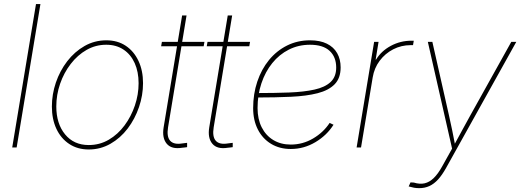

<svg xmlns="http://www.w3.org/2000/svg" viewBox="-20 -748 2639 974"><path d="M185.1 -727.5 64.5 0H42L162.6 -727.5Z M430.2 10.3Q373.5 10.3 331.3 -17.6Q289.1 -45.4 266.1 -94.5Q243.2 -143.6 243.2 -207.5Q243.2 -269.5 263.4 -329.1Q283.7 -388.7 321 -437.3Q358.4 -485.8 408.9 -514.6Q459.5 -543.5 519.5 -543.5Q576.2 -543.5 617.7 -515.9Q659.2 -488.3 682.4 -439.2Q705.6 -390.1 705.6 -326.2Q705.6 -264.6 685.1 -204.6Q664.6 -144.5 627.7 -95.9Q590.8 -47.4 540.3 -18.6Q489.7 10.3 430.2 10.3ZM430.2 -12.2Q485.8 -12.2 532 -39.3Q578.1 -66.4 611.8 -111.8Q645.5 -157.2 664.3 -212.9Q683.1 -268.6 683.1 -325.7Q683.1 -383.8 663.3 -427.7Q643.6 -471.7 606.7 -496.3Q569.8 -521 519 -521Q465.3 -521 419.4 -494.9Q373.5 -468.8 338.9 -423.8Q304.2 -378.9 284.9 -323Q265.6 -267.1 265.6 -208Q265.6 -120.6 310.1 -66.4Q354.5 -12.2 430.2 -12.2Z M1017.1 -535.6 1013.2 -513.2H797.4L801.3 -535.6ZM903.8 -669.4H926.3L832.5 -102.1Q824.7 -54.7 843.3 -33.9Q861.8 -13.2 905.3 -20.5Q911.1 -21 917.2 -22Q923.3 -22.9 929.2 -23.4V-1.5Q922.9 -0.5 916.5 0.2Q910.2 1 903.8 1.5Q850.1 10.3 825.7 -19Q801.3 -48.3 810.1 -102.1Z M1248.5 -535.6 1244.6 -513.2H1028.8L1032.7 -535.6ZM1135.3 -669.4H1157.7L1064 -102.1Q1056.2 -54.7 1074.7 -33.9Q1093.3 -13.2 1136.7 -20.5Q1142.6 -21 1148.7 -22Q1154.8 -22.9 1160.6 -23.4V-1.5Q1154.3 -0.5 1147.9 0.2Q1141.6 1 1135.3 1.5Q1081.5 10.3 1057.1 -19Q1032.7 -48.3 1041.5 -102.1Z M1455.1 7.8Q1398.4 7.8 1355.2 -18.3Q1312 -44.4 1288.1 -91.1Q1264.2 -137.7 1264.2 -199.7Q1264.2 -271.5 1285.2 -334Q1306.2 -396.5 1344.7 -443.6Q1383.3 -490.7 1436.3 -517.1Q1489.3 -543.5 1552.7 -543.5Q1603.5 -543.5 1638.2 -526.4Q1672.9 -509.3 1690.4 -478.3Q1708 -447.3 1708 -406.2Q1708 -351.6 1677.7 -320.6Q1647.5 -289.6 1591.1 -275.1Q1534.7 -260.7 1456.3 -257.1Q1377.9 -253.4 1282.2 -253.4V-275.9Q1373.5 -275.9 1447.8 -278.8Q1522 -281.7 1575.2 -293.5Q1628.4 -305.2 1657 -331.8Q1685.5 -358.4 1685.5 -405.3Q1685.5 -459 1652.1 -490Q1618.7 -521 1552.7 -521Q1494.1 -521 1445.3 -496.3Q1396.5 -471.7 1361.1 -427.7Q1325.7 -383.8 1306.2 -325.4Q1286.6 -267.1 1286.6 -199.7Q1286.6 -143.6 1307.6 -102.1Q1328.6 -60.5 1366.5 -37.6Q1404.3 -14.6 1455.1 -14.6Q1515.6 -14.6 1568.1 -45.4Q1620.6 -76.2 1652.3 -124.5L1671.9 -115.2Q1638.2 -61.5 1580.1 -26.9Q1522 7.8 1455.1 7.8Z M1789.1 0 1877.9 -535.6H1900.4L1885.7 -445.8H1887.7Q1914.1 -489.3 1962.6 -515.4Q2011.2 -541.5 2067.4 -541.5Q2071.8 -541.5 2073.2 -541.5Q2074.7 -541.5 2079.1 -541.5L2075.2 -519Q2072.8 -519 2070.3 -519Q2067.9 -519 2063.5 -519Q2015.6 -519 1974.6 -497.8Q1933.6 -476.6 1906 -439.7Q1878.4 -402.8 1870.6 -355L1811.5 0Z M2053.2 197.8 2062.5 177.2 2079.6 178.2Q2109.4 187.5 2134 181.9Q2158.7 176.3 2180.7 154.8Q2202.6 133.3 2223.6 95.2L2273.4 5.9L2150.4 -535.6H2173.3L2257.3 -164.1Q2266.1 -125.5 2273.9 -87.2Q2281.7 -48.8 2289.1 -10.3H2282.7Q2303.7 -48.8 2324.5 -87.2Q2345.2 -125.5 2366.7 -164.1L2573.7 -535.6H2599.1L2243.2 103.5Q2223.1 139.6 2202.4 162.4Q2181.6 185.1 2158.2 195.8Q2134.8 206.5 2106.4 206.5Q2092.8 206.5 2080.3 204.3Q2067.9 202.1 2053.2 197.8Z"/></svg>

Font: Inter 20pt Thin
Style: Italic
Weight: 250
Italic angle: -9.3988°
Version: Version 4.001;git-66647c0bb